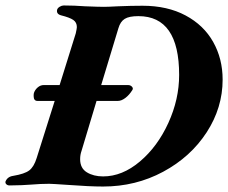

<svg xmlns="http://www.w3.org/2000/svg" viewBox="-71 -675 834 702"><path d="M743 -384Q743 -281 684.5 -191Q626 -101 525.5 -47Q425 7 306 7Q257 7 177 1Q119 -3 109 -3Q78 -3 42 0Q28 1 8 2Q-12 3 -36 3Q-43 3 -47.5 -1Q-52 -5 -51 -11Q-44 -29 -23 -32Q19 -39 36 -52Q53 -65 63 -97L129 -306H66Q52 -306 52 -324Q52 -331 53 -335Q57 -347 67 -355.5Q77 -364 89 -364H147L206 -553Q210 -571 210 -576Q210 -593 197 -602Q184 -611 152 -619Q134 -624 138 -640Q140 -646 147.5 -650.5Q155 -655 162 -655Q200 -655 240 -652Q290 -650 309 -650Q323 -650 361 -652Q409 -654 450 -654Q541 -654 607.5 -618.5Q674 -583 708.5 -521.5Q743 -460 743 -384ZM584 -401Q584 -616 435 -616Q401 -616 385 -606Q369 -596 362 -572L299 -364H397Q406 -364 411.5 -358Q417 -352 413 -346Q402 -328 387.5 -317Q373 -306 360 -306H282L227 -123Q222 -109 222 -93Q222 -60 246.5 -45Q271 -30 306 -30Q376 -30 440.5 -84.5Q505 -139 544.5 -225.5Q584 -312 584 -401Z"/></svg>

Font: EB Garamond
Style: Bold Italic
Weight: 700
Italic angle: -17.2°
Designer: Georg Duffner and Octavio Pardo
Foundry: Georg Duffner
Version: Version 1.000